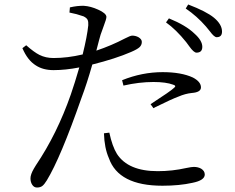

<svg xmlns="http://www.w3.org/2000/svg" viewBox="-20 -796 1048 857"><path d="M145 41Q132 41 124 29Q116 17 116 0Q116 -17 131 -43Q137 -52 140 -58Q235 -199 296 -374Q314 -426 334 -495Q272 -483 219 -483Q172 -483 140 -504Q103 -527 80 -581L97 -594Q132 -563 156 -551Q184 -537 219 -537Q281 -537 349 -553Q369 -634 374 -683Q375 -699 371 -707.5Q367 -716 353 -723Q322 -734 290 -740L292 -763Q326 -771 355 -770Q385 -768 418 -753Q454 -737 455 -721Q455 -711 443 -680Q434 -656 429 -641Q427 -634 422 -616Q415 -587 410 -570Q478 -593 537 -624Q562 -637 570 -637Q585 -637 598 -630Q613 -621 613 -609Q613 -595 603 -585.5Q593 -576 565 -564Q496 -534 392 -508Q368 -423 343 -357Q250 -91 189 9Q178 27 169 34Q160 41 145 41ZM705 33Q509 33 466 -90Q446 -135 444 -201L468 -204Q481 -143 502 -109Q552 -32 684 -32Q749 -32 811 -46Q835 -51 845 -51Q864 -51 878 -43Q894 -33 894 -17Q894 9 839 20Q781 33 705 33ZM665 -313 652 -331Q743 -390 757 -404Q769 -413 753 -418Q721 -430 665 -430Q601 -430 531 -414L525 -438Q614 -474 706 -474Q789 -474 841 -450Q877 -431 877 -406Q877 -384 836 -381Q807 -378 777 -365Q749 -355 674 -318Q668 -315 665 -313ZM857 -561Q845 -561 825 -589Q816 -601 811 -608Q766 -664 721 -696L734 -714Q810 -683 848 -646Q883 -615 883 -587Q883 -561 857 -561ZM947 -630Q936 -630 917 -656Q906 -670 899 -678Q859 -724 809 -758L820 -776Q901 -745 935 -717Q971 -687 971 -655Q971 -630 947 -630Z"/></svg>

Font: Cactus Classical Serif
Style: Regular
Weight: 400
Designer: Henry Chan (via Glyphwiki)、田海東、宇文滿月
Foundry: Moonlit Owen
Version: Version 1.000